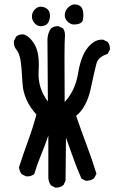

<svg xmlns="http://www.w3.org/2000/svg" viewBox="-20 -840 540 870"><path d="M230 10 211 0Q199 -16 199 -37V-226Q184 -181 166 -138Q148 -95 135 -51Q119 -39 98 -41L78 -51Q68 -64 66 -82Q86 -144 107.5 -202.5Q129 -261 145 -321Q86 -386 82 -463Q78 -540 72.5 -570Q67 -600 54 -615.5Q41 -631 43 -654L53 -674Q66 -686 88 -684Q117 -674 138.5 -635Q160 -596 155 -519Q150 -442 197 -380Q195 -631 195 -659.5Q195 -688 211 -711Q225 -723 246 -721L266 -711Q277 -695 274 -669Q271 -643 273 -378Q321 -429 334 -508.5Q347 -588 379 -626Q411 -664 448 -660L468 -650Q479 -637 478 -615L468 -596Q425 -582 417 -552Q409 -522 391 -438Q373 -354 325 -315Q349 -245 373 -181.5Q397 -118 417 -53L407 -33Q392 -20 368 -21L349 -31Q329 -76 312.5 -122.5Q296 -169 279 -216L277 -21L268 -2Q252 12 230 10ZM162 -721Q146 -723 134.5 -737.5Q123 -752 125 -770.5Q127 -789 142.5 -801.5Q158 -814 178.5 -807.5Q199 -801 204 -784.5Q209 -768 204 -751Q199 -734 189.5 -728Q180 -722 162 -721ZM313 -729Q298 -730 284.5 -744Q271 -758 274 -777.5Q277 -797 293.5 -810.5Q310 -824 330.5 -818.5Q351 -813 355.5 -792Q360 -771 355.5 -750Q351 -729 313 -729Z"/></svg>

Font: Kosefont JP
Style: Regular
Weight: 400
Designer: Nozomi Seto 瀬戸のぞみ
Version: Version 3.00;June 19, 2020